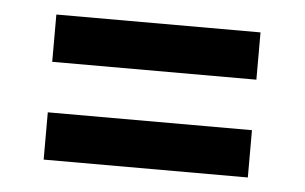

<svg xmlns="http://www.w3.org/2000/svg" viewBox="-32 -518 565 356"><g transform="rotate(5 250.0 -340.0)"><path d="M60 -387V-475H440V-387ZM440 -205H60V-293H440Z"/></g></svg>

Font: iosevka_custom_sans_ss08 SmBd
Style: Regular
Weight: 600
Designer: Belleve Invis
Foundry: Belleve Invis
Version: Version 10.3.0; ttfautohint (v1.8.3)